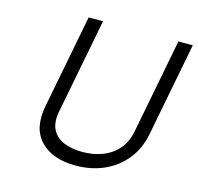

<svg xmlns="http://www.w3.org/2000/svg" viewBox="-101 -787 931 903"><g transform="rotate(15 364.5 -335.5)"><path d="M342 9Q228 9 170 -52.5Q112 -114 134 -225L222 -680H292L202 -215Q192 -163 209 -128.5Q226 -94 265 -77.5Q304 -61 356 -61Q411 -61 455.5 -78.5Q500 -96 529.5 -130.5Q559 -165 569 -215L659 -680H729L641 -225Q627 -151 584.5 -98.5Q542 -46 480 -18.5Q418 9 342 9Z"/></g></svg>

Font: Teachers
Style: Italic
Weight: 400
Italic angle: -11°
Designer: Alfredo Marco Pradil, Chank Diesel
Version: Version 1.001